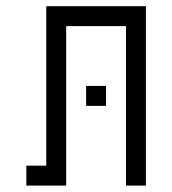

<svg xmlns="http://www.w3.org/2000/svg" viewBox="-20 -582 540 602"><path d="M312.5 -250V-312.5H250V-250ZM125 -62.5H62.5V0H187.5Q187.5 0 187.5 -500H375Q375 -500 375 0H437.5V-562.5H125Q125 -562.5 125 -62.5Z"/></svg>

Font: CalcUnifontExMono
Style: Regular
Weight: 500
Version: Version 15.0.06